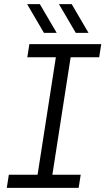

<svg xmlns="http://www.w3.org/2000/svg" viewBox="-20 -915 513 935"><path d="M13 0 23 -64H163L252 -636H113L123 -700H473L463 -636H324L235 -64H373L363 0ZM349 -755 267 -895H329L411 -755ZM194 -755 112 -895H174L256 -755Z"/></svg>

Font: MuseoModerno Thin Light
Style: Italic
Weight: 300
Italic angle: -9°
Version: Version 1.003